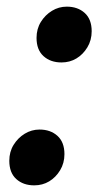

<svg xmlns="http://www.w3.org/2000/svg" viewBox="-20 -545 300 578"><path d="M83 13Q50 13 29 -6Q8 -25 8 -61Q8 -88 21 -109Q34 -130 54.5 -142.5Q75 -155 99 -155Q132 -155 153 -136Q174 -117 174 -81Q174 -54 161 -32.5Q148 -11 128 1Q108 13 83 13ZM165 -357Q132 -357 111 -376Q90 -395 90 -431Q90 -458 103 -479Q116 -500 136.5 -512.5Q157 -525 181 -525Q214 -525 235 -506Q256 -487 256 -451Q256 -424 243 -402.5Q230 -381 210 -369Q190 -357 165 -357Z"/></svg>

Font: Ubuntu Sans
Style: Bold Italic
Weight: 700
Italic angle: -13.5°
Designer: Dalton Maag Ltd
Foundry: Dalton Maag Ltd
Version: Version 1.006